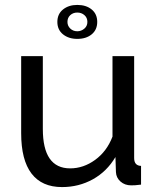

<svg xmlns="http://www.w3.org/2000/svg" viewBox="-20 -750 641 780"><path d="M213 -661Q213 -693 236 -711.5Q259 -730 294 -730Q330 -730 352.5 -711.5Q375 -693 375 -661Q375 -629 352.5 -610.5Q330 -592 294 -592Q259 -592 236 -610.5Q213 -629 213 -661ZM294 -699Q277 -699 265.5 -688.5Q254 -678 254 -661Q254 -645 265.5 -634Q277 -623 294 -623Q310 -623 322.5 -633.5Q335 -644 335 -661Q335 -678 323 -688.5Q311 -699 294 -699ZM232 10Q150 10 108 -45Q66 -100 66 -209V-522H154V-226Q154 -66 265 -66Q319 -66 366.5 -100.5Q414 -135 437 -195V-522H525V-108Q525 -77 553 -76V0Q538 2 529.5 2.5Q521 3 513 3Q487 3 469.5 -12.5Q452 -28 451 -51L449 -112Q414 -53 357 -21.5Q300 10 232 10Z"/></svg>

Font: Boldmen Medium
Style: Regular
Weight: 400
Designer: Matt McInerney, Pablo Impallari, Rodrigo Fuenzalida
Foundry: LIVING CONCEPT
Version: Version 1.000